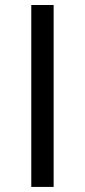

<svg xmlns="http://www.w3.org/2000/svg" viewBox="-20 -735 334 755"><path d="M190.9 -715.3V0H103V-715.3Z"/></svg>

Font: Inter 16pt
Style: Bold
Weight: 700
Version: Version 4.001;git-66647c0bb